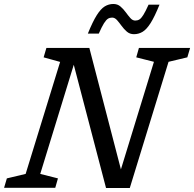

<svg xmlns="http://www.w3.org/2000/svg" viewBox="-42 -945 976 966"><path d="M577.5 -50 559.5 -70.5 732.5 -634 643.5 -656.5 657 -704H914.5L900.5 -656.5L806 -634L611 1H491.5L322 -646.5L334.5 -636.5L160.5 -70L249.5 -47.5L236 0H-21.5L-7.5 -47.5L87 -70L260.5 -633.5L177.5 -656.5L191.5 -704H407.5ZM760.5 -921.5Q736 -861 715.8 -829Q695.5 -797 675.5 -785Q655.5 -773 632 -773Q611 -773 596.2 -785.8Q581.5 -798.5 569.8 -814.8Q558 -831 546.8 -843.8Q535.5 -856.5 522 -856.5Q510.5 -856.5 501.2 -850.8Q492 -845 481.2 -828Q470.5 -811 455 -776H400Q424.5 -836.5 444.8 -868.5Q465 -900.5 485 -912.8Q505 -925 528.5 -925Q549.5 -925 564.2 -912.2Q579 -899.5 590.8 -883.2Q602.5 -867 613.8 -854.2Q625 -841.5 638.5 -841.5Q650 -841.5 659.2 -847Q668.5 -852.5 679.2 -869.8Q690 -887 705.5 -921.5Z"/></svg>

Font: Newsreader 7pt
Style: Italic
Weight: 400
Italic angle: -17°
Designer: Hugues Gentile
Foundry: Production Type
Version: Version 1.003